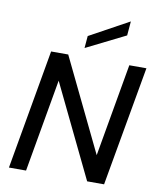

<svg xmlns="http://www.w3.org/2000/svg" viewBox="-100 -1028 910 1105"><g transform="rotate(10 354.5 -475.0)"><path d="M29 0 152 -700H252L514 -158L609 -700H709L585 0H486L224 -542L129 0ZM338 -753 344 -824 574 -950 567 -867Z"/></g></svg>

Font: DM Sans 20pt Medium
Style: Italic
Weight: 500
Italic angle: -10°
Version: Version 4.004;gftools[0.9.30]